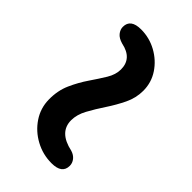

<svg xmlns="http://www.w3.org/2000/svg" viewBox="-11 -657 622 622"><g transform="rotate(-45 300.0 -346.0)"><path d="M420 -249.5Q387.5 -249.5 357 -264.2Q326.5 -279 297.5 -298.2Q268.5 -317.5 241 -332.5Q213.5 -347.5 187.5 -347.5Q133 -347.5 118 -277.5Q113.5 -262.5 103 -254.2Q92.5 -246 80 -246Q44 -246 44 -294Q44 -334 62.8 -368.5Q81.5 -403 113.2 -424.2Q145 -445.5 184 -446Q224.5 -446.5 257.5 -431.8Q290.5 -417 318.2 -398Q346 -379 370.2 -364.2Q394.5 -349.5 418 -349.5Q468.5 -349.5 480 -406Q485.5 -425.5 496.5 -434.2Q507.5 -443 520 -443Q556 -443 556 -395Q556 -357 537.8 -323.8Q519.5 -290.5 488.8 -270Q458 -249.5 420 -249.5Z"/></g></svg>

Font: Fraunces 72pt SuperSoft SemiBold
Style: Regular
Weight: 600
Version: Version 1.000;[b76b70a41]